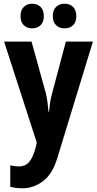

<svg xmlns="http://www.w3.org/2000/svg" viewBox="-20 -769 520 1029"><path d="M2 -546H149L225 -272Q231 -247 234.5 -221.5Q238 -196 240 -170H243Q245 -196 248.5 -219Q252 -242 260 -272L333 -546H478L289 72Q262 164 210.5 202Q159 240 102 240Q82 240 66 238Q50 236 35 232V117Q58 123 81 123Q115 123 135.5 100Q156 77 171 23L177 -5ZM90 -682Q90 -715 107.5 -732Q125 -749 152 -749Q180 -749 197.5 -732Q215 -715 215 -682Q215 -651 197.5 -634Q180 -617 152 -617Q125 -617 107.5 -634Q90 -651 90 -682ZM263 -682Q263 -715 280.5 -732Q298 -749 326 -749Q354 -749 371.5 -732Q389 -715 389 -682Q389 -651 371.5 -634Q354 -617 326 -617Q298 -617 280.5 -634Q263 -651 263 -682Z"/></svg>

Font: Noto Sans Sinhala UI Condensed
Style: Bold
Weight: 700
Width: 3
Designer: Jelle Bosma - Monotype Design Team
Foundry: Monotype Imaging Inc.
Version: Version 2.006; ttfautohint (v1.8.4.7-5d5b)